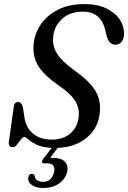

<svg xmlns="http://www.w3.org/2000/svg" viewBox="-20 -732 643 964"><path d="M316.5 133Q307 168.5 275 190.2Q243 212 198 212Q160 212 139 196.2Q118 180.5 122 158Q125.5 141.5 140 141Q150 140.5 154 150.5Q156 167 168.2 174Q180.5 181 197.5 181Q239 181 251 133.5Q256.5 112.5 248.2 100.2Q240 88 217.5 88H201.5Q191.5 88 190.8 81.8Q190 75.5 196.5 66.5L239.5 10.5Q190 7.5 162.8 -6Q135.5 -19.5 122.2 -32Q109 -44.5 101.5 -44.5Q94.5 -44.5 85 -31.8Q75.5 -19 65.2 -6Q55 7 45 7Q21 7 24.5 -20.5L48.5 -192Q51.5 -220 71 -220Q87.5 -220 95 -193L101.5 -149.5Q108.5 -92 145.5 -61.5Q182.5 -31 239.5 -31Q295.5 -31 331.5 -60.5Q367.5 -90 374.5 -140.5Q381 -185 359 -222.8Q337 -260.5 273.5 -304Q202.5 -352.5 172.5 -400.5Q142.5 -448.5 149 -511.5Q154 -564.5 185.2 -610Q216.5 -655.5 271.5 -683.5Q326.5 -711.5 403.5 -711.5Q469 -711.5 514 -689.8Q559 -668 581.5 -633.5Q604 -599 603 -560Q602 -537.5 590.8 -522.5Q579.5 -507.5 560 -507.5Q528.5 -507.5 516.5 -548L508.5 -581Q486.5 -673.5 397 -673.5Q332 -673.5 292.5 -637.8Q253 -602 247.5 -551Q241.5 -503.5 265.5 -464.2Q289.5 -425 351.5 -380Q406 -341.5 435.5 -307.8Q465 -274 475.2 -240Q485.5 -206 481 -166.5Q474 -89.5 415.8 -41Q357.5 7.5 269.5 10.5L232 60.5Q237.5 60.5 244.5 60.5Q286.5 60.5 305.8 80Q325 99.5 316.5 133Z"/></svg>

Font: Fraunces 72pt Soft
Style: Italic
Weight: 400
Italic angle: -16°
Version: Version 1.000;[b76b70a41]